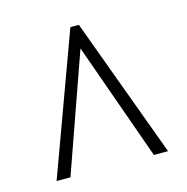

<svg xmlns="http://www.w3.org/2000/svg" viewBox="-75 -786 575 589"><g transform="rotate(-15 212.5 -491.5)"><path d="M35 -269H79L211 -643L344 -269H389L225 -714H198Z"/></g></svg>

Font: Noto Serif Myanmar ExtraCondensed Light
Style: Regular
Weight: 300
Width: 2
Designer: Ben Mitchell and the Monotype Design Team
Foundry: Monotype Imaging Inc.
Version: Version 2.106